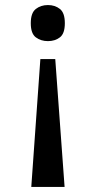

<svg xmlns="http://www.w3.org/2000/svg" viewBox="-20 -561 380 761"><path d="M199 -327 236 180H104L140 -327ZM170 -541Q198 -541 217.5 -525.5Q237 -510 237 -469Q237 -428 217.5 -413Q198 -398 170 -398Q142 -398 122 -413Q102 -428 102 -469Q102 -510 122 -525.5Q142 -541 170 -541Z"/></svg>

Font: Noto Serif Sinhala Medium
Style: Regular
Weight: 500
Designer: Jelle Bosma - Monotype Design Team
Foundry: Monotype Imaging Inc.
Version: Version 2.007; ttfautohint (v1.8.4.7-5d5b)